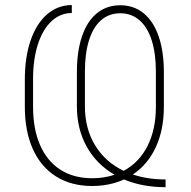

<svg xmlns="http://www.w3.org/2000/svg" viewBox="-20 -740 768 774"><path d="M480 -16.6Q421.9 9.8 351.6 9.8Q267.1 9.8 206.1 -28.6Q145 -66.9 112.5 -138.9Q80.1 -210.9 80.1 -309.6V-418.9Q80.1 -508.8 103.3 -576.7Q126.5 -644.5 169.4 -681.9Q212.4 -719.2 269.5 -719.7V-687.5Q223.1 -687.5 187.7 -654.5Q152.3 -621.6 132.8 -561.3Q113.3 -501 113.3 -421.9V-309.6Q113.3 -219.7 141.6 -155Q169.9 -90.3 223.4 -55.9Q276.9 -21.5 351.6 -21.5Q400.4 -21.5 441.9 -35.6Q369.6 -77.1 329.8 -148.4Q290 -219.7 290 -311.5V-450.2Q290 -533.7 310.8 -594.2Q331.5 -654.8 370.8 -686.8Q410.2 -718.8 464.8 -718.8Q519.5 -718.8 559.1 -686.5Q598.6 -654.3 619.6 -593.5Q640.6 -532.7 640.6 -448.2V-309.6Q640.6 -217.3 608.2 -147Q575.7 -76.7 515.6 -36.6Q574.7 -16.6 647.5 -16.6V14.6Q553.7 14.6 480 -16.6ZM478.5 -51.3Q541 -85 574.7 -151.6Q608.4 -218.3 608.4 -309.6V-451.2Q608.4 -525.4 591.3 -578.1Q574.2 -630.9 542 -658.7Q509.8 -686.5 464.8 -686.5Q419.9 -686.5 387.9 -658.9Q356 -631.3 339.1 -578.4Q322.3 -525.4 322.3 -451.2V-311.5Q322.3 -221.7 363.3 -154.3Q404.3 -86.9 478.5 -51.3Z"/></svg>

Font: Pretendard JP Thin
Style: Regular
Weight: 100
Designer: Base glyphs from Inter by Rasmus Andersson; Hangeul glyphs from Noto Sans CJK(Source Han Sans) by Jang Soo-young and Kan
Foundry: Kil Hyung-jin
Version: Version 1.309